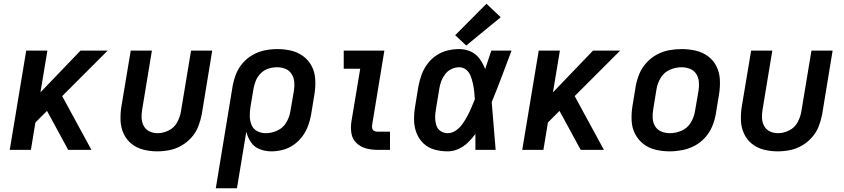

<svg xmlns="http://www.w3.org/2000/svg" viewBox="-20 -800 4504 1025"><path d="M32 0H145L169 -146L231 -208L344 0H468L312 -287L555 -530H410L196 -307L233 -530H120Z M819 8Q852 8 885 1.5Q918 -5 948.5 -22.5Q979 -40 1002.5 -66.5Q1026 -93 1038.5 -125Q1051 -157 1057 -189L1113 -530H1000L946 -205Q941 -175 925.5 -146.5Q910 -118 880.5 -103.5Q851 -89 821 -89Q821 -89 821 -89Q821 -89 821 -89Q798 -89 778 -98.5Q758 -108 747.5 -127.5Q737 -147 736 -169.5Q735 -192 739 -215L791 -530H678L628 -231Q622 -193 623.5 -156Q625 -119 640 -86.5Q655 -54 682.5 -32Q710 -10 746 -1Q782 8 819 8Z M1132 205H1245L1295 -97Q1302 -67 1319.5 -41Q1337 -15 1366.5 -3.5Q1396 8 1429 8Q1459 8 1490 0Q1521 -8 1548 -27Q1575 -46 1594.5 -72.5Q1614 -99 1625 -129Q1636 -159 1641 -189L1659 -299Q1665 -337 1663 -375Q1661 -413 1645 -445Q1629 -477 1600 -499Q1571 -521 1535 -529.5Q1499 -538 1461 -538Q1428 -538 1395 -531.5Q1362 -525 1331 -508Q1300 -491 1276.5 -464Q1253 -437 1240.5 -405.5Q1228 -374 1222 -341ZM1399 -89Q1374 -89 1353 -100Q1332 -111 1323 -133Q1314 -155 1313.5 -179Q1313 -203 1317 -228L1333 -325Q1337 -348 1346 -370Q1355 -392 1373 -409.5Q1391 -427 1414 -434Q1437 -441 1459 -441Q1483 -441 1504 -432.5Q1525 -424 1537 -404.5Q1549 -385 1551 -362Q1553 -339 1549 -315L1530 -205Q1525 -174 1508 -145.5Q1491 -117 1460.5 -103Q1430 -89 1399 -89Z M1995 0H2062V-97H1995Q1985 -97 1977 -101.5Q1969 -106 1967 -115.5Q1965 -125 1967 -135L2032 -530H1815V-433H1903L1856 -151Q1851 -119 1856 -88.5Q1861 -58 1882.5 -37Q1904 -16 1933.5 -8Q1963 0 1995 0Z M2370 8Q2399 8 2427 -4.5Q2455 -17 2477.5 -38.5Q2500 -60 2518 -85Q2518 -43 2518 0H2626Q2620 -64 2615.5 -127.5Q2611 -191 2605 -255Q2633 -323 2659 -392Q2685 -461 2711 -530H2603Q2587 -480 2570 -431Q2559 -460 2541 -485.5Q2523 -511 2494 -524.5Q2465 -538 2431 -538Q2400 -538 2369 -530.5Q2338 -523 2310 -504.5Q2282 -486 2262 -459Q2242 -432 2231 -402Q2220 -372 2214 -341L2196 -231Q2190 -195 2190.5 -159Q2191 -123 2203.5 -90.5Q2216 -58 2240.5 -34.5Q2265 -11 2299.5 -1.5Q2334 8 2370 8ZM2370 -89Q2349 -89 2332 -100.5Q2315 -112 2309 -132Q2303 -152 2303 -173Q2303 -194 2307 -215L2325 -325Q2328 -346 2335.5 -366Q2343 -386 2356.5 -404Q2370 -422 2390.5 -431.5Q2411 -441 2431 -441Q2453 -441 2469 -427.5Q2485 -414 2492.5 -394.5Q2500 -375 2504.5 -354.5Q2509 -334 2511.5 -313Q2514 -292 2515 -270Q2506 -248 2496.5 -225.5Q2487 -203 2475.5 -181.5Q2464 -160 2450 -139.5Q2436 -119 2414.5 -104Q2393 -89 2370 -89ZM2469 -557 2653 -708 2577 -780 2410 -612Z M2768 0H2881L2905 -146L2967 -208L3080 0H3204L3048 -287L3291 -530H3146L2932 -307L2969 -530H2856Z M3555 8Q3588 8 3622 1.5Q3656 -5 3687.5 -21.5Q3719 -38 3743.5 -65Q3768 -92 3781.5 -124Q3795 -156 3801 -189L3819 -299Q3825 -337 3823 -375Q3821 -413 3805 -445.5Q3789 -478 3760 -499.5Q3731 -521 3694.5 -529.5Q3658 -538 3620 -538Q3587 -538 3553 -532Q3519 -526 3487.5 -509Q3456 -492 3431.5 -465.5Q3407 -439 3393.5 -406.5Q3380 -374 3374 -341L3356 -231Q3350 -193 3352 -155Q3354 -117 3370.5 -85Q3387 -53 3415.5 -31Q3444 -9 3480.5 -0.5Q3517 8 3555 8ZM3557 -89Q3533 -89 3511.5 -97.5Q3490 -106 3478 -125Q3466 -144 3464.5 -167.5Q3463 -191 3467 -215L3485 -325Q3490 -356 3507.5 -385Q3525 -414 3556 -427.5Q3587 -441 3618 -441Q3642 -441 3663.5 -432.5Q3685 -424 3697 -405Q3709 -386 3711 -362.5Q3713 -339 3709 -315L3690 -205Q3685 -174 3667.5 -145Q3650 -116 3619 -102.5Q3588 -89 3557 -89Z M4131 8Q4164 8 4197 1.5Q4230 -5 4260.5 -22.5Q4291 -40 4314.5 -66.5Q4338 -93 4350.5 -125Q4363 -157 4369 -189L4425 -530H4312L4258 -205Q4253 -175 4237.5 -146.5Q4222 -118 4192.5 -103.5Q4163 -89 4133 -89Q4133 -89 4133 -89Q4133 -89 4133 -89Q4110 -89 4090 -98.5Q4070 -108 4059.5 -127.5Q4049 -147 4048 -169.5Q4047 -192 4051 -215L4103 -530H3990L3940 -231Q3934 -193 3935.5 -156Q3937 -119 3952 -86.5Q3967 -54 3994.5 -32Q4022 -10 4058 -1Q4094 8 4131 8Z"/></svg>

Font: Iosevka Sparkle Semibold
Style: Italic
Weight: 600
Italic angle: -9°
Designer: Belleve Invis
Foundry: Belleve Invis
Version: Version 4.5.0; ttfautohint (v1.8.3)